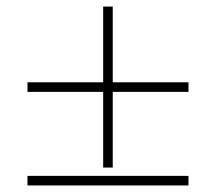

<svg xmlns="http://www.w3.org/2000/svg" viewBox="-20 -567 660 587"><path d="M64 -29.3H556.2V0H64ZM324.7 -315.4H556.2V-286.1H324.7V-54.7H295.4V-286.1H64V-315.4H295.4V-546.9H324.7Z"/></svg>

Font: Cherry
Style: Light
Weight: 300
Designer: Amin Abedi
Version: Version 1.00 ; ttfautohint (v1.6)